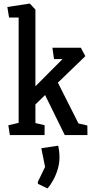

<svg xmlns="http://www.w3.org/2000/svg" viewBox="-20 -752 525 1069"><path d="M35 0 26.3 -54.5 83.8 -68V-654.2H30.4L20.9 -713.1L146 -732.2L177.2 -698.6V-271.5L328 -423H280.8L271.7 -486.2H430.1L455.1 -439.3L302.3 -291.8L417 -64.4L466.3 -53.4L466.9 0H340.6L231 -222.8L177.2 -170.4V-66.9L228.5 -55L228 0ZM191.4 271.5 190.4 261.1 231 177.4 210 73.2 304.2 59.1Q305.7 65.6 308.4 84.2Q311.1 102.9 311.1 125.5Q311.1 157.8 301.3 190.5Q291.5 223.1 276.2 251Q260.9 278.9 244.4 297Z"/></svg>

Font: Kreon Light
Style: Regular
Weight: 300
Designer: Julia Petretta
Foundry: Julia Petretta and Eli Heuer
Version: Version 2.002